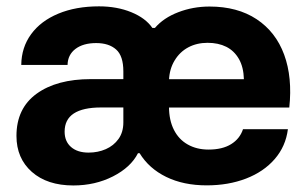

<svg xmlns="http://www.w3.org/2000/svg" viewBox="-20 -566 955 596"><path d="M31.1 -144.1Q31.1 -229.7 93.7 -275.1Q156.3 -320.4 262.1 -320.4H435.4V-232.4H293.9Q237.7 -232.4 209.1 -213.8Q180.6 -195.1 180.6 -157.3Q180.6 -127.1 200.5 -109.7Q220.4 -92.3 255 -92.3Q283.9 -92.3 308.4 -103Q332.9 -113.7 347.9 -134.7Q362.9 -155.7 362.9 -186.1V-344.3Q362.9 -392.6 340.4 -412.4Q317.9 -432.3 278.7 -432.3Q238.1 -432.3 214.2 -414.1Q190.3 -395.9 189.7 -364.4H46Q46.6 -418.9 76.6 -459.9Q106.6 -501 161 -523.6Q215.4 -546.3 287.3 -546.3Q343.1 -546.3 387.6 -528.1Q432 -509.9 453 -479.3H460.9Q487.7 -510.6 533.4 -528.1Q579.1 -545.7 630.4 -545.7Q717.1 -545.7 776.6 -506.4Q836.1 -467 862.1 -396.3Q888 -325.6 878 -232.1H491.6V-320.1H737.1Q736.1 -357.6 721.6 -383Q707 -408.4 682.3 -420.8Q657.6 -433.1 624.4 -433.1Q591 -433.1 564.6 -419.1Q538.1 -405 522.1 -378.4Q506 -351.9 504.6 -317.1V-234.9Q504.6 -193.1 519.8 -163.1Q535 -133 562.9 -117.4Q590.7 -101.7 627.4 -101.7Q670.3 -101.7 697.4 -118.5Q724.6 -135.3 734.3 -164.9H873.7Q866.9 -111.7 832.8 -72.3Q798.7 -32.9 743.8 -11.7Q688.9 9.4 621.7 9.4Q549.6 9.4 496 -16.8Q442.4 -43 413.4 -90.4H408.3Q386 -46.6 330.6 -18.4Q275.3 9.7 207.7 9.7Q126.7 9.7 78.9 -32.4Q31.1 -74.6 31.1 -144.1Z"/></svg>

Font: Mona Sans VF XLt
Style: Regular
Weight: 200
Designer: Deni Anggara
Foundry: GitHub
Version: Version 2.000;Glyphs 3.2.3 (3260)